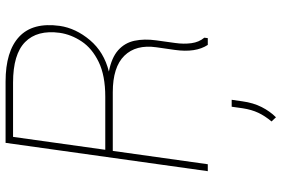

<svg xmlns="http://www.w3.org/2000/svg" viewBox="-178 -572 991 675"><g transform="rotate(-90 317.5 -234.5)"><path d="M53.2 0ZM503.9 -114.3Q499.5 -84 503.2 -57.1Q506.8 -30.3 522.5 -11.7L521 0.5H497.1Q469.2 -42 479.5 -115.2L488.8 -180.2Q499 -252 459.2 -292.7Q419.4 -333.5 330.6 -333.5H124.5L77.6 0.5H53.2L152.8 -710.4H368.2Q474.6 -710.4 525.9 -662.6Q577.1 -614.7 564 -520Q555.7 -463.4 513.9 -413.8Q472.2 -364.3 403.3 -347.2Q452.1 -337.9 478.3 -314.7Q504.4 -291.5 511.7 -257.3Q519 -223.1 513.2 -181.2ZM314.9 -359.9Q389.6 -359.9 437.3 -383.1Q484.9 -406.2 509.3 -442.9Q533.7 -479.5 539.6 -520Q550.3 -599.1 507.3 -641.6Q464.4 -684.1 364.7 -684.1H173.8L128.4 -359.9ZM298.8 122.1Q293.5 160.6 278.6 189.9Q263.7 219.2 242.7 240.2L228 224.6Q247.6 201.2 258.5 178Q269.5 154.8 274.4 123L279.8 84.5H304.2Z"/></g></svg>

Font: Robert Sans Thin
Style: Italic
Weight: 100
Italic angle: -8°
Designer: Christian Robertson (extended by Adam Twardoch)
Foundry: Google
Version: Version 12.135;April 2, 2019;FontCreator 11.5.0.2425 64-bit;